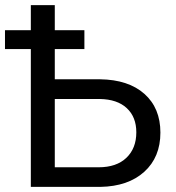

<svg xmlns="http://www.w3.org/2000/svg" viewBox="-41 -731 689 751"><path d="M289.1 -539.1V-612.8H173.3V-710.9H79.6V-612.8H-21.5V-539.1H79.6V0H351.6Q460.4 -2 523.4 -59.1Q586.4 -116.2 586.4 -212.4Q586.4 -308.1 523.9 -363.8Q461.4 -419.4 350.1 -420.9H173.3V-539.1ZM173.3 -343.8H348.6Q417.5 -342.8 454.8 -308.1Q492.2 -273.4 492.2 -213.4Q492.2 -150.9 453.4 -113.8Q414.6 -76.7 344.7 -76.7H173.3Z"/></svg>

Font: FAU Chimera
Style: Regular
Weight: 400
Version: Version 1.002;hotconv 1.0.117;makeotfexe 2.5.65602